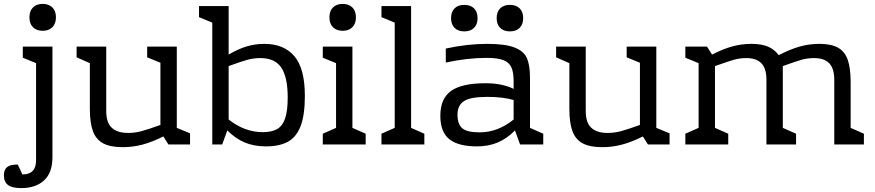

<svg xmlns="http://www.w3.org/2000/svg" viewBox="-71 -741 4487 985"><path d="M216 -652Q216 -619 197.5 -601Q179 -583 148 -583Q117 -583 98.5 -601Q80 -619 80 -652Q80 -685 98.5 -703Q117 -721 148 -721Q179 -721 197.5 -703Q216 -685 216 -652ZM198 66Q198 145 155 184.5Q112 224 38 224Q-9 224 -30 208Q-51 192 -51 159Q-51 130 -35 116.5Q-19 103 20 103L44 154Q114 154 114 82V-417L46 -445V-502H198Z M904 -57V0H793L767 -41Q709 -12 659.5 1Q610 14 559 14Q495 14 458.5 -5.5Q422 -25 406 -67.5Q390 -110 390 -182V-417L322 -447V-502H474V-171Q474 -112 502.5 -85.5Q531 -59 586 -59Q621 -59 654.5 -68Q688 -77 752 -100V-419L684 -447V-502H836V-85Z M1493 -249Q1493 -150 1471 -93.5Q1449 -37 1405.5 -13.5Q1362 10 1294 10Q1232 10 1184.5 -10Q1137 -30 1095 -72L1069 0H1018V-625L950 -653V-710H1102V-461Q1151 -490 1195 -503Q1239 -516 1285 -516Q1385 -516 1439 -453Q1493 -390 1493 -249ZM1405 -241Q1405 -344 1372.5 -393.5Q1340 -443 1265 -443Q1230 -443 1197.5 -434Q1165 -425 1102 -402V-128Q1184 -63 1277 -63Q1322 -63 1350 -78.5Q1378 -94 1391.5 -133Q1405 -172 1405 -241Z M1755 -652Q1755 -619 1736.5 -601Q1718 -583 1687 -583Q1656 -583 1637.5 -601Q1619 -619 1619 -652Q1619 -685 1637.5 -703Q1656 -721 1687 -721Q1718 -721 1736.5 -703Q1755 -685 1755 -652ZM1737 -85 1805 -55V0H1585V-55L1653 -85V-417L1585 -445V-502H1737Z M2038 -85 2106 -55V0H1886V-55L1954 -85V-625L1886 -653V-710H2038Z M2716 -55V0H2597L2571 -72Q2530 -30 2482.5 -10Q2435 10 2376 10Q2280 10 2234 -27Q2188 -64 2188 -147Q2188 -235 2243 -274.5Q2298 -314 2420 -314Q2468 -314 2504.5 -305.5Q2541 -297 2564 -285V-324Q2564 -370 2552.5 -395.5Q2541 -421 2511.5 -432.5Q2482 -444 2426 -444Q2325 -444 2216 -420V-492Q2327 -516 2428 -516Q2522 -516 2569.5 -497Q2617 -478 2632.5 -442Q2648 -406 2648 -342V-85ZM2390 -62Q2438 -62 2482.5 -79.5Q2527 -97 2564 -128V-228Q2508 -244 2429 -244Q2342 -244 2309 -222Q2276 -200 2276 -153Q2276 -104 2300.5 -83Q2325 -62 2390 -62ZM2379 -648Q2379 -616 2361 -598Q2343 -580 2311 -580Q2279 -580 2261 -598Q2243 -616 2243 -648Q2243 -680 2261 -698Q2279 -716 2311 -716Q2343 -716 2361 -698Q2379 -680 2379 -648ZM2613 -648Q2613 -616 2595 -598Q2577 -580 2545 -580Q2513 -580 2495 -598Q2477 -616 2477 -648Q2477 -680 2495 -698Q2513 -716 2545 -716Q2577 -716 2595 -698Q2613 -680 2613 -648Z M3364 -57V0H3253L3227 -41Q3169 -12 3119.5 1Q3070 14 3019 14Q2955 14 2918.5 -5.5Q2882 -25 2866 -67.5Q2850 -110 2850 -182V-417L2782 -447V-502H2934V-171Q2934 -112 2962.5 -85.5Q2991 -59 3046 -59Q3081 -59 3114.5 -68Q3148 -77 3212 -100V-419L3144 -447V-502H3296V-85Z M4361 -55V0H4209V-331Q4209 -390 4183 -416.5Q4157 -443 4106 -443Q4071 -443 4041.5 -434.5Q4012 -426 3945 -402V-85L4013 -55V0H3861V-331Q3861 -390 3835 -416.5Q3809 -443 3758 -443Q3724 -443 3694.5 -434.5Q3665 -426 3597 -402V-85L3665 -55V0H3445V-55L3513 -85V-417L3445 -445V-502H3556L3582 -461Q3641 -491 3688 -503.5Q3735 -516 3785 -516Q3835 -516 3868.5 -502Q3902 -488 3924 -458Q3984 -489 4032.5 -502.5Q4081 -516 4133 -516Q4193 -516 4228 -496.5Q4263 -477 4278 -434.5Q4293 -392 4293 -320V-85Z"/></svg>

Font: Rhodium Libre
Style: Regular
Weight: 400
Designer: James Puckett
Foundry: Dunwich Type Founders
Version: Version 1.001; ttfautohint (v1.3)